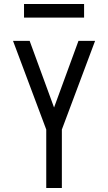

<svg xmlns="http://www.w3.org/2000/svg" viewBox="-20 -939 540 959"><path d="M211 0V-292L45 -735H128L250 -402L372 -735H455L289 -292V0ZM100 -851V-919H400V-851Z"/></svg>

Font: Iosevka Fuck
Style: Regular
Weight: 400
Monospace: yes
Designer: Belleve Invis
Foundry: Belleve Invis
Version: Version 28.0.7; ttfautohint (v1.8.3)